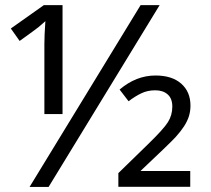

<svg xmlns="http://www.w3.org/2000/svg" viewBox="-20 -734 830 754"><path d="M606.9 -713.9 170.9 0H96.2L532.2 -713.9ZM152.3 -713.9H225.6V-286.1H154.3V-562Q154.3 -594.7 158.2 -650.9Q143.1 -637.2 131.8 -627.9Q120.6 -618.7 57.1 -573.2L22.5 -622.1ZM727.1 -0.5H444.8V-54.2L560.1 -166.5Q622.1 -226.6 639.4 -254.2Q656.7 -281.7 656.7 -315.4Q656.7 -347.2 638.4 -363.3Q620.1 -379.4 589.8 -379.4Q559.6 -379.4 535.2 -367.7Q510.7 -356 484.9 -336.4L449.7 -382.3Q514.6 -437.5 590.8 -437.5Q655.3 -437.5 691.7 -405.5Q728 -373.5 728 -319.3Q728 -296.9 721.9 -277.6Q715.8 -258.3 703.1 -238.5Q690.4 -218.8 670.2 -196.3Q649.9 -173.8 531.7 -62.5H727.1Z"/></svg>

Font: Noto Sans Southeast Asian
Style: Regular
Weight: 400
Designer: Monotype Design Team
Foundry: Monotype Imaging Inc.
Version: Version 1.06 uh; ttfautohint (v1.4.1)